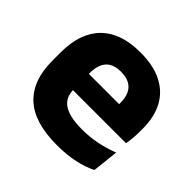

<svg xmlns="http://www.w3.org/2000/svg" viewBox="-134 -646 798 798"><g transform="rotate(45 265.0 -247.0)"><path d="M295 12.5Q161 12.5 97 -47.2Q33 -107 33 -221.5V-272.5Q33 -385.5 93 -445.8Q153 -506 267.5 -506Q344.5 -506 395.8 -479.8Q447 -453.5 472.8 -405Q498.5 -356.5 498.5 -288.5V-272Q498.5 -253 496.8 -233.2Q495 -213.5 492 -196.5H354Q356 -225.5 356.5 -251.2Q357 -277 357 -298Q357 -328.5 347.5 -349.2Q338 -370 318.2 -381Q298.5 -392 267.5 -392Q221.5 -392 200.2 -367.2Q179 -342.5 179 -297V-252L180 -235.5V-200.5Q180 -181.5 186.2 -164.5Q192.5 -147.5 208.2 -134.8Q224 -122 251.8 -114.8Q279.5 -107.5 322.5 -107.5Q368 -107.5 410 -116.2Q452 -125 490.5 -140L478 -25Q444 -7.5 397.5 2.5Q351 12.5 295 12.5ZM461 -196.5H114V-291H461Z"/></g></svg>

Font: Anek Malayalam Medium
Style: Bold
Weight: 700
Version: Version 1.003